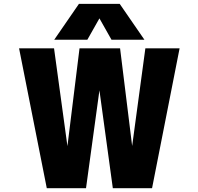

<svg xmlns="http://www.w3.org/2000/svg" viewBox="-20 -986 1040 1008"><path d="M502 -889.6 438.5 -777.3H264.6L394.5 -965.8H608.4L738.3 -777.3H565.4ZM673.8 -219.7 743.2 -732.4H922.9L778.3 2H572.3L502 -511.7L431.6 2H225.6L80.1 -732.4H263.7L334 -218.8L397.5 -732.4H610.4Z"/></svg>

Font: Gen Shin Gothic Monospace Heavy
Style: Bold
Weight: 800
Designer: [Source Han Sans]
Ryoko NISHIZUKA  (kana & ideographs); Paul D. Hunt (Latin, Greek & Cyrillic); Wenlong ZHANG  (bopomofo
Version: Version 1.002.20150607